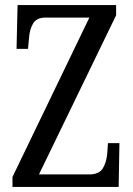

<svg xmlns="http://www.w3.org/2000/svg" viewBox="-20 -734 523 754"><path d="M29 0V-39L331 -665H159Q123 -665 109.5 -641Q96 -617 94 -585L90 -542H45L49 -714H436V-674L133 -49H330Q369 -49 383.5 -72.5Q398 -96 401 -130L404 -172H449L446 0Z"/></svg>

Font: Noto Serif Thai ExtraCondensed
Style: Regular
Weight: 400
Width: 2
Designer: Monotype Design Team
Foundry: Monotype Imaging Inc.
Version: Version 2.002; ttfautohint (v1.8.4.7-5d5b)